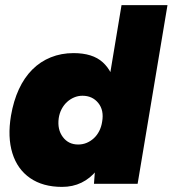

<svg xmlns="http://www.w3.org/2000/svg" viewBox="-20 -720 676 752"><path d="M348 0 355 -93 456 -700H636L519 0ZM223 12Q148 12 98 -22.5Q48 -57 28.5 -120Q9 -183 23 -267Q33 -325 54 -370.5Q75 -416 106.5 -447.5Q138 -479 179 -495.5Q220 -512 268 -512Q343 -512 382.5 -476Q422 -440 432.5 -377.5Q443 -315 429 -233Q419 -175 401.5 -129.5Q384 -84 358.5 -52.5Q333 -21 299 -4.5Q265 12 223 12ZM286 -154Q304 -154 319.5 -160.5Q335 -167 347.5 -178.5Q360 -190 368.5 -206.5Q377 -223 380 -243Q388 -288 365 -316.5Q342 -345 303 -345Q286 -345 270.5 -338.5Q255 -332 242.5 -320.5Q230 -309 221.5 -293Q213 -277 210 -257Q204 -213 226 -183.5Q248 -154 286 -154Z"/></svg>

Font: Figtree Black
Style: Italic
Weight: 900
Italic angle: -9.5°
Foundry: Erik Kennedy
Version: Version 2.001;gftools[0.9.30]